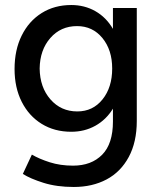

<svg xmlns="http://www.w3.org/2000/svg" viewBox="-20 -532 631 765"><path d="M71 161 107 84Q136 101 178 114.5Q220 128 271 128Q344 128 387 84.5Q430 41 430 -48V-99Q403 -55 360 -31Q317 -7 264 -7Q197 -7 146 -38.5Q95 -70 66.5 -126.5Q38 -183 38 -257Q38 -333 66.5 -390.5Q95 -448 146 -480Q197 -512 264 -512Q317 -512 360 -487.5Q403 -463 430 -417V-500H525V-50Q525 34 493 93.5Q461 153 404.5 183Q348 213 274 213Q206 213 153.5 196.5Q101 180 71 161ZM288 -88Q350 -88 388.5 -136Q427 -184 427 -259Q427 -333 388 -380.5Q349 -428 287 -428Q222 -428 180.5 -380.5Q139 -333 138 -259Q139 -184 181 -136Q223 -88 288 -88Z"/></svg>

Font: Oak Sans Medium
Style: Regular
Weight: 500
Designer: Erik Kennedy, Walven
Foundry: Erik Kennedy, Walven
Version: Version 1.000